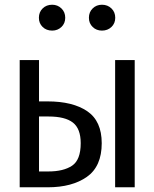

<svg xmlns="http://www.w3.org/2000/svg" viewBox="-20 -795 655 815"><path d="M145.6 -540V-364.6H182.1Q289.2 -364.6 350.5 -322.8Q411.8 -281 411.8 -187.2Q411.8 -88.7 349 -44.4Q286.2 0 182.6 0H63.6V-540ZM551.8 -540V0H468.7V-540ZM186.2 -300.5H145.6V-67.2H185.1Q249.7 -67.2 286.2 -91.8Q322.6 -116.4 322.6 -187.2Q322.6 -248.7 289.5 -274.6Q256.4 -300.5 186.2 -300.5ZM201.5 -665.1Q176.9 -665.1 161 -680.5Q145.1 -695.9 145.1 -719.5Q145.1 -743.6 161 -759.2Q176.9 -774.9 201.5 -774.9Q224.6 -774.9 240.8 -759.2Q256.9 -743.6 256.9 -719.5Q256.9 -695.9 240.8 -680.5Q224.6 -665.1 201.5 -665.1ZM412.8 -665.1Q389.2 -665.1 373.3 -680.5Q357.4 -695.9 357.4 -719.5Q357.4 -743.6 373.3 -759.2Q389.2 -774.9 412.8 -774.9Q436.9 -774.9 453.1 -759.2Q469.2 -743.6 469.2 -719.5Q469.2 -695.9 453.1 -680.5Q436.9 -665.1 412.8 -665.1Z"/></svg>

Font: FiraCode Nerd Font
Style: Regular
Weight: 400
Designer: Carrois Corporate, Edenspiekermann AG, Nikita Prokopov
Foundry: Carrois Corporate, Edenspiekermann AG, Nikita Prokopov
Version: Version 6.002;Nerd Fonts 2.2.2